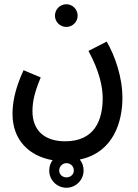

<svg xmlns="http://www.w3.org/2000/svg" viewBox="-20 -529 650 905"><path d="M293 -402C322 -402 346 -426 346 -455C346 -485 322 -509 293 -509C263 -509 239 -485 239 -455C239 -426 263 -402 293 -402ZM39 8C39 133 119 207 228 226C218 239 212 256 212 275C212 319 248 356 293 356C338 356 374 319 374 275C374 255 368 237 356 223C518 189 557 40 557 -67C557 -167 522 -265 483 -333L397 -289C450 -191 464 -118 464 -66C464 37 426 137 287 137C189 137 133 85 133 -5C133 -54 145 -99 172 -164L91 -198C48 -105 39 -40 39 8ZM293 307C274 307 259 293 259 275C259 256 274 240 293 240C313 240 328 255 328 275C328 293 313 307 293 307Z"/></svg>

Font: Noto Sans Arabic Cond Med
Style: Regular
Weight: 500
Width: 3
Designer: Monotype Design Team, Nadine Chahine, Nizar Qandah and Khaled Hosny
Foundry: Monotype Imaging Inc.
Version: Version 2.012